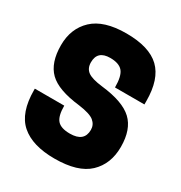

<svg xmlns="http://www.w3.org/2000/svg" viewBox="-186 -927 1013 1074"><g transform="rotate(30 320.0 -390.0)"><path d="M320 14Q177 14 103.5 -50.5Q30 -115 30 -261V-270H220Q220 -203 243.5 -176.5Q267 -150 325 -150Q417 -150 417 -227Q417 -260 391 -281.5Q365 -303 291 -313Q149 -329 92 -385Q35 -441 35 -554Q35 -662 105 -728Q175 -794 320 -794Q468 -794 536.5 -728.5Q605 -663 605 -521V-500H415Q415 -574 391 -602Q367 -630 310 -630Q228 -630 228 -555Q228 -516 254.5 -496.5Q281 -477 349 -469Q491 -453 550.5 -397Q610 -341 610 -228Q610 -118 540.5 -52Q471 14 320 14Z"/></g></svg>

Font: Tanohe Sans ExtraBold
Style: Regular
Weight: 800
Designer: Village Type and Design LLC & Cristiano Sobral
Foundry: Cooper Hewitt Smithsonian Design Museum
Version: Version 1.00;September 29, 2021;FontCreator 13.0.0.2655 64-b